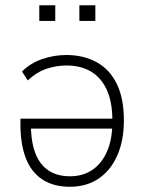

<svg xmlns="http://www.w3.org/2000/svg" viewBox="-20 -705 553 733"><path d="M246 8Q184 8 141.5 -20Q99 -48 78.5 -101.5Q58 -155 58 -230V-252H425V-214H80L98 -230Q98 -131 136 -81.5Q174 -32 247 -32Q296 -32 332 -56Q368 -80 388.5 -126.5Q409 -173 409 -239V-245Q409 -316 387.5 -362.5Q366 -409 327 -432Q288 -455 234 -455Q196 -455 158 -442.5Q120 -430 86 -398L64 -432Q96 -464 141 -479.5Q186 -495 233 -495Q299 -495 349 -467.5Q399 -440 426 -384.5Q453 -329 453 -245Q453 -169 428 -112Q403 -55 357 -23.5Q311 8 246 8ZM283 -625V-685H344V-625ZM130 -625V-685H191V-625Z"/></svg>

Font: Nunito Sans 10pt SemiCondensed ExtraLight
Style: Regular
Weight: 250
Width: 4
Designer: Vernon Adams
Foundry: Vernon Adams
Version: Version 3.101;gftools[0.9.27]